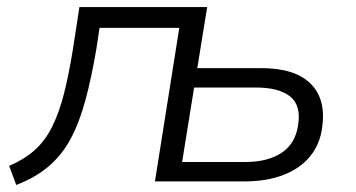

<svg xmlns="http://www.w3.org/2000/svg" viewBox="-20 -514 1008 544"><path d="M26 10 6 -44Q48 -62 77.5 -88Q107 -114 127 -153.5Q147 -193 161 -247.5Q175 -302 187 -377L205 -494H567L539 -321H720Q815 -321 859.5 -277.5Q904 -234 893 -154Q887 -106 859 -71.5Q831 -37 783.5 -18.5Q736 0 672 0H419L488 -435H262L253 -375Q239 -293 222 -230Q205 -167 180 -120.5Q155 -74 117 -42Q79 -10 26 10ZM496 -55H675Q739 -55 778.5 -81.5Q818 -108 825 -162Q833 -217 801 -241.5Q769 -266 706 -266H530Z"/></svg>

Font: Nunito Sans 7pt Light
Style: Italic
Weight: 300
Italic angle: -9°
Designer: Vernon Adams
Foundry: Vernon Adams
Version: Version 3.101;gftools[0.9.27]